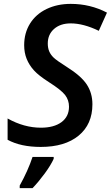

<svg xmlns="http://www.w3.org/2000/svg" viewBox="-20 -744 569 985"><path d="M454.1 -209Q454.1 -106.4 383.5 -48.3Q313 9.8 189 9.8Q86.4 9.8 19 -26.9V-136.2Q103.5 -88.9 189.9 -88.9Q256.8 -88.9 295.4 -117.4Q334 -146 334 -196.8Q334 -230.5 314 -256.6Q293.9 -282.7 230 -323.2Q178.7 -356 154.3 -382.8Q129.9 -409.7 116.9 -441.7Q104 -473.6 104 -512.2Q104 -574.7 134 -623Q164.1 -671.4 219 -697.8Q273.9 -724.1 342.8 -724.1Q442.9 -724.1 528.8 -679.2L486.8 -585.9Q408.2 -624 342.8 -624Q289.6 -624 257.3 -595.5Q225.1 -566.9 225.1 -521Q225.1 -498 232.4 -480.7Q239.7 -463.4 255.1 -448.5Q270.5 -433.6 320.8 -401.9Q396.5 -354.5 425.3 -310.3Q454.1 -266.1 454.1 -209ZM81.1 208Q123.5 131.8 147 61H255.4V70.8Q241.2 102.5 210 145.3Q178.7 188 147 221.2H81.1Z"/></svg>

Font: Open Sans Semibold
Style: Italic
Weight: 600
Italic angle: -12°
Foundry: Ascender Corporation
Version: Version 1.10